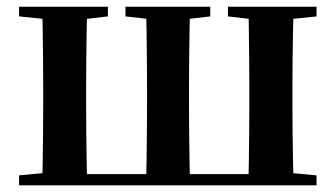

<svg xmlns="http://www.w3.org/2000/svg" viewBox="-20 -556 1007 576"><path d="M105.9 0Q107.6 -25.5 108.1 -67.4Q108.6 -109.4 109.1 -154.7Q109.6 -200 109.6 -234.8V-301.2Q109.6 -335.7 109.1 -381Q108.6 -426.4 108.1 -468.7Q107.6 -511 105.9 -535.7H241.7Q240.7 -511 240.1 -468.7Q239.4 -426.4 238.9 -381Q238.4 -335.7 238.4 -301.2V-234.8Q238.4 -200 238.9 -154.7Q239.4 -109.4 240.1 -67.4Q240.7 -25.5 241.7 0ZM417.4 0Q419.1 -25.5 419.6 -67.4Q420.1 -109.4 420.6 -154.7Q421.1 -200 421.1 -234.8V-301.2Q421.1 -335.7 420.6 -381Q420.1 -426.4 419.6 -468.7Q419.1 -511 417.4 -535.7H550.3Q549.3 -511 548.7 -468.7Q548 -426.4 547.5 -381Q547 -335.7 547 -301.2V-234.8Q547 -200 547.5 -154.7Q548 -109.4 548.7 -67.4Q549.3 -25.5 550.3 0ZM725 0Q726 -25.5 726.5 -67.4Q727 -109.4 727.5 -154.7Q728 -200 728 -234.8V-301.2Q728 -335.7 727.5 -381Q727 -426.4 726.5 -468.7Q726 -511 725 -535.7H861Q860 -511 859.2 -468.7Q858.3 -426.4 857.8 -381Q857.3 -335.7 857.3 -301.2V-234.8Q857.3 -200 857.8 -154.7Q858.3 -109.4 859.2 -67.4Q860 -25.5 861 0ZM37.2 -506.8V-535.7H303.7V-506.8L206.8 -495.5H147.2ZM356.4 -506.8V-535.7H610.8V-506.8L513.7 -495.5H457.7ZM663.9 -506.8V-535.7H929.7V-506.8L821.3 -495.5H762.1ZM37.2 0V-29.9L146 -40.2H176.1V0ZM790.5 0V-40.2H821.3L929.7 -29.9V0ZM176.1 0V-33.6H790.5V0Z"/></svg>

Font: Noto Serif HK ExtraLight
Style: Regular
Weight: 200
Designer: Ryoko NISHIZUKA 西塚涼子 (kana & ideographs); Frank Grießhammer (Latin, Greek & Cyrillic); Wenlong ZHANG 张文龙 (bopomofo); San
Foundry: Adobe
Version: Version 2.002-H1;hotconv 1.1.0;makeotfexe 2.6.0